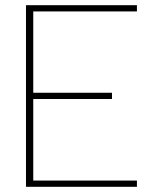

<svg xmlns="http://www.w3.org/2000/svg" viewBox="-20 -719 597 739"><path d="M411 -362V-338H108V-24H507V0H80V-699H507V-675H108V-362Z"/></svg>

Font: Prompt Thin
Style: Regular
Weight: 100
Designer: Katatrad Team
Foundry: CadsonDemak
Version: Version 1.030